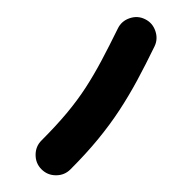

<svg xmlns="http://www.w3.org/2000/svg" viewBox="-247 -680 786 786"><g transform="rotate(45 146.5 -286.5)"><path d="M65.4 -650.9Q97.7 -662.1 129.4 -646.5Q161.1 -630.9 171.9 -598.6Q198.7 -521 219.5 -451.7Q240.2 -382.3 254.6 -313.5Q269 -244.6 276.6 -168.2Q284.2 -91.8 284.2 0Q284.2 34.2 259.5 58.8Q234.9 83.5 200.2 83.5Q166 83.5 141.4 58.8Q116.7 34.2 116.7 0Q116.7 -85.4 110.6 -152.8Q104.5 -220.2 91.6 -280.8Q78.6 -341.3 59.3 -404.5Q40 -467.8 13.7 -544.9Q2.4 -577.1 17.8 -608.6Q33.2 -640.1 65.4 -650.9Z"/></g></svg>

Font: Mikhak-DS2-FD Black
Style: Regular
Weight: 900
Designer: Amin Abedi
Version: Version 3.2